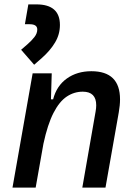

<svg xmlns="http://www.w3.org/2000/svg" viewBox="-20 -850 626 870"><path d="M36.6 0 127.9 -517.6H214.4L210.9 -399.9H220.7Q236.3 -460.9 282.7 -494.1Q329.1 -527.3 394 -527.3Q523.9 -527.3 523.9 -399.9Q523.9 -373 518.1 -340.3L458 0H353L413.1 -344.2Q416 -359.9 416 -373Q416 -434.6 355 -434.6Q315.9 -434.6 282.5 -412.4Q249 -390.1 222.4 -338.4Q195.8 -286.6 176.8 -198.7L141.6 0ZM134.8 -556.6 75.7 -624.5 104.5 -649.4Q123 -665.5 136 -682.1Q148.9 -698.7 148.9 -716.3Q148.9 -740.2 114.7 -740.2H92.8L108.4 -830.1H145Q251.5 -830.1 251.5 -736.8Q251.5 -694.3 229.5 -657.5Q207.5 -620.6 169.9 -587.4Z"/></svg>

Font: CaskaydiaCove NFP
Style: Italic
Weight: 400
Italic angle: -10°
Designer: Aaron Bell
Foundry: Saja Typeworks
Version: Version 2111.001; VTT 6.35;Nerd Fonts 3.1.1